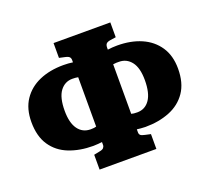

<svg xmlns="http://www.w3.org/2000/svg" viewBox="-126 -894 1172 1071"><g transform="rotate(-20 459.5 -358.5)"><path d="M291 17V-71L325 -78Q343 -81 349.5 -88.5Q356 -96 356 -105V-123Q348 -122 333.5 -120.5Q319 -119 304 -119Q224 -119 160.5 -144Q97 -169 60.5 -223Q24 -277 24 -362Q24 -440 59.5 -493Q95 -546 157 -573Q219 -600 300 -600Q314 -600 329 -599Q344 -598 356 -596V-610Q356 -621 349.5 -628Q343 -635 323 -639L291 -646V-734H628V-646L594 -641Q576 -638 569.5 -630.5Q563 -623 563 -607V-596Q576 -598 591 -599Q606 -600 619 -600Q700 -600 762 -573Q824 -546 859.5 -493Q895 -440 895 -363Q895 -278 858 -224Q821 -170 757 -144.5Q693 -119 613 -119Q600 -119 585.5 -120.5Q571 -122 563 -123V-105Q563 -94 569.5 -88Q576 -82 596 -78L628 -71V17ZM322 -211Q344 -211 355 -215V-508Q340 -511 321 -511Q276 -511 248 -473.5Q220 -436 220 -357Q220 -286 247 -248.5Q274 -211 322 -211ZM598 -211Q645 -211 672 -250Q699 -289 699 -366Q699 -439 671 -475Q643 -511 598 -511Q590 -511 582.5 -511Q575 -511 563 -509V-215Q575 -211 598 -211Z"/></g></svg>

Font: Literata 12pt ExtraBold
Style: Regular
Weight: 800
Designer: Latin by Veronika Burian and Jose Scaglione. Greek by Irene Vlachou. Cyrillic by Vera Evstafieva.
Foundry: TypeTogether
Version: Version 3.002